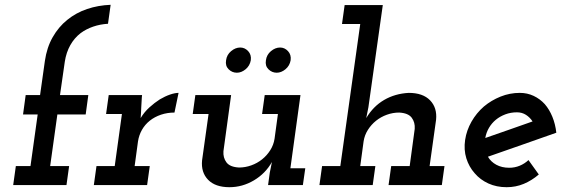

<svg xmlns="http://www.w3.org/2000/svg" viewBox="-20 -771 2346 800"><path d="M46 -79 35 0H257L268 -79H189L219 -294H337L348 -375H230L250 -514Q256 -553 273 -583Q290 -613 316 -633Q339 -650 368 -660Q397 -670 430 -672L441 -751Q389 -749 343 -733.5Q297 -718 260 -688Q224 -659 199.5 -616Q175 -573 167 -517L147 -375H87L76 -294H137L107 -79Z M382 -79 371 0H593L604 -79H541L555 -182Q559 -208 571.5 -230Q584 -252 604 -268Q624 -284 650.5 -293Q677 -302 707 -302L724 -384Q709 -384 688.5 -377Q668 -370 646 -357Q624 -343 602.5 -323.5Q581 -304 566 -279Q568 -303 568.5 -322.5Q569 -342 571 -366L572 -375H433L422 -296H488L458 -79Z M1097 0H1242L1252 -70H1190L1232 -375H1083L1072 -296H1138L1124 -193Q1120 -167 1106 -145Q1092 -123 1072 -107Q1052 -91 1027 -82Q1002 -73 976 -73Q938 -75 923.5 -94.5Q909 -114 911 -141L943 -375H794L783 -296H849L822 -103Q817 -53 847 -22Q877 9 936 9Q990 9 1038 -19.5Q1086 -48 1113 -96L1104 -51ZM1088 -520Q1084 -497 1098.5 -482.5Q1113 -468 1133 -468Q1152 -468 1169.5 -482.5Q1187 -497 1191 -520Q1194 -543 1180 -558Q1166 -573 1147 -573Q1127 -573 1109 -558Q1091 -543 1088 -520ZM922 -520Q918 -497 932.5 -482.5Q947 -468 967 -468Q986 -468 1003.5 -482.5Q1021 -497 1025 -520Q1028 -543 1014 -558Q1000 -573 981 -573Q961 -573 943 -558Q925 -543 922 -520Z M1610 -79 1599 0H1821L1832 -79H1770L1797 -272Q1802 -322 1772 -353Q1742 -384 1683 -384Q1626 -381 1580.5 -354.5Q1535 -328 1506 -279L1515 -324L1575 -750H1416L1405 -671H1481L1398 -79H1322L1311 0H1533L1544 -79H1481L1495 -182Q1499 -208 1513 -230Q1527 -252 1547 -268Q1567 -284 1592 -293Q1617 -302 1643 -302Q1681 -300 1695.5 -280.5Q1710 -261 1708 -234L1687 -79Z M2134 -303Q2155 -303 2171.5 -292.5Q2188 -282 2199 -265Q2150 -248 2101 -230.5Q2052 -213 2002 -196Q2006 -219 2017.5 -238.5Q2029 -258 2046 -272Q2063 -286 2085.5 -294.5Q2108 -303 2134 -303ZM2298 -218Q2294 -254 2281.5 -284.5Q2269 -315 2250 -337Q2230 -359 2203.5 -371.5Q2177 -384 2146 -384Q2104 -384 2065.5 -368.5Q2027 -353 1996 -327Q1965 -300 1944.5 -264Q1924 -228 1918 -188Q1912 -147 1923 -111.5Q1934 -76 1958 -49Q1981 -22 2015 -6.5Q2049 9 2091 9Q2129 9 2162.5 -5Q2196 -19 2225 -44Q2214 -59 2203.5 -74Q2193 -89 2182 -104Q2166 -89 2145.5 -80.5Q2125 -72 2102 -72Q2071 -72 2048 -84.5Q2025 -97 2013 -118Q2085 -143 2156 -168Q2227 -193 2298 -218Z"/></svg>

Font: Josefin Slab Thin
Style: Italic
Weight: 100
Italic angle: -12°
Designer: Santiago Orozco
Foundry: Typemade
Version: Version 2.000